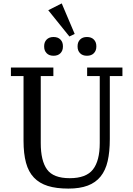

<svg xmlns="http://www.w3.org/2000/svg" viewBox="-20 -1094 781 1126"><path d="M381 12Q310 12 260.5 -3.5Q211 -19 179 -52.5Q147 -86 132.5 -139.5Q118 -193 118 -269V-648H44V-698H293V-648H219V-255Q219 -151 256 -100Q293 -49 389 -49Q485 -49 525 -100Q565 -151 565 -255V-648H491V-698H698V-648H624V-279Q624 -204 611.5 -149.5Q599 -95 570 -59Q541 -23 494.5 -5.5Q448 12 381 12ZM294 -767Q268 -767 253.5 -782Q239 -797 239 -820V-824Q239 -847 253.5 -862Q268 -877 294 -877Q320 -877 334.5 -862Q349 -847 349 -824V-820Q349 -797 334.5 -782Q320 -767 294 -767ZM490 -767Q464 -767 449.5 -782Q435 -797 435 -820V-824Q435 -847 449.5 -862Q464 -877 490 -877Q516 -877 530.5 -862Q545 -847 545 -824V-820Q545 -797 530.5 -782Q516 -767 490 -767ZM263 -1034 342 -1074 418 -895 387 -880Z"/></svg>

Font: IBM Plex Serif Text
Style: Regular
Weight: 450
Designer: Mike Abbink, Paul van der Laan, Pieter van Rosmalen
Foundry: Bold Monday
Version: Version 3.001